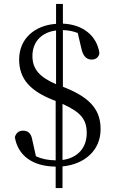

<svg xmlns="http://www.w3.org/2000/svg" viewBox="-20 -838 590 983"><path d="M265 125H300V14C413 3 495 -68 495 -176C495 -264 456 -333 309 -391L302 -394V-684C329 -683 353 -679 378 -669L398 -584C408 -544 428 -533 450 -533C469 -533 486 -544 489 -566C476 -657 402 -713 302 -717V-818H267V-716C157 -708 78 -640 78 -533C78 -434 135 -374 245 -329L265 -321V-17C225 -18 194 -24 164 -38L145 -123C139 -158 121 -169 97 -169C78 -169 63 -159 56 -136C71 -44 144 14 265 15ZM300 -306C396 -263 424 -225 424 -156C424 -80 376 -29 300 -19ZM267 -407C185 -442 146 -483 146 -551C146 -626 195 -673 267 -682Z"/></svg>

Font: Harano Aji Mincho CN
Style: Regular
Weight: 400
Foundry: Masamichi Hosoda
Version: HaranoAjiMinchoCN-Regular version 20230610;ttx 4.39.4